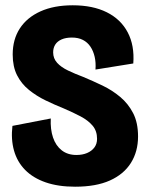

<svg xmlns="http://www.w3.org/2000/svg" viewBox="-20 -693 560 726"><path d="M264 13Q200 13 152.5 -3.5Q105 -20 75 -50.5Q45 -81 33 -123.5Q21 -166 27 -217L172 -245Q170 -204 180.5 -173Q191 -142 213.5 -124.5Q236 -107 269 -107Q292 -107 309.5 -114.5Q327 -122 337 -135.5Q347 -149 347 -168Q347 -198 330 -218Q313 -238 284.5 -253Q256 -268 221 -283Q186 -297 152 -313.5Q118 -330 89.5 -353Q61 -376 44.5 -408.5Q28 -441 28 -487Q28 -544 55 -585.5Q82 -627 133 -650Q184 -673 255 -673Q331 -673 384 -646.5Q437 -620 463 -570.5Q489 -521 484 -453L341 -430Q343 -456 338 -478Q333 -500 322 -516.5Q311 -533 293.5 -542Q276 -551 252 -551Q229 -551 213 -544Q197 -537 189 -524.5Q181 -512 181 -495Q181 -472 196 -455.5Q211 -439 237 -426.5Q263 -414 295 -402Q331 -387 367.5 -369.5Q404 -352 434.5 -326.5Q465 -301 483.5 -265Q502 -229 502 -177Q502 -120 475 -77Q448 -34 395.5 -10.5Q343 13 264 13Z"/></svg>

Font: Bricolage Grotesque 72pt SemiCondensed ExtraBold
Style: Regular
Weight: 800
Width: 4
Designer: Mathieu Triay
Foundry: Atelier Triay
Version: Version 1.001;gftools[0.9.33.dev8+g029e19f]